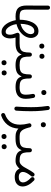

<svg xmlns="http://www.w3.org/2000/svg" viewBox="1255 -1904 925 3475"><g transform="rotate(90 1717.5 -166.5)"><path d="M79.6 -189.9Q79.6 -280.3 81.5 -375.7Q83.5 -471.2 81.5 -571.3Q81.1 -586.9 91.3 -597.9Q101.6 -608.9 116.7 -609.4Q131.8 -609.9 143.1 -599.6Q154.3 -589.4 154.8 -573.7Q156.7 -474.6 155 -378.7Q153.3 -282.7 153.3 -190.9Q153.3 -140.6 163.1 -111.8Q172.9 -83 200.2 -70.8Q227.5 -58.6 279.8 -58.6H280.3Q295.9 -58.6 306.2 -48.1Q316.4 -37.6 316.4 -22Q316.4 -6.8 306.2 3.9Q295.9 14.6 280.3 14.6H279.8Q172.9 14.6 126.2 -31.5Q79.6 -77.6 79.6 -189.9Z M243.7 -22Q243.7 -37.6 254.4 -48.1Q265.1 -58.6 280.3 -58.6Q309.6 -58.6 337.4 -61.5Q337.4 -64 337.4 -66.4Q337.4 -121.6 348.4 -179.9Q359.4 -238.3 384 -288.3Q408.7 -338.4 448.7 -369.4Q488.8 -400.4 546.9 -400.4Q586.4 -400.4 613 -380.6Q639.6 -360.8 653.3 -330.1Q667 -299.3 667 -266.6Q667 -212.9 637.5 -160.2Q607.9 -107.4 551.8 -65.4Q495.6 -23.4 416 -2.4Q424.3 53.2 445.6 97.7Q466.8 142.1 495.1 167.7Q523.4 193.4 553.7 193.4Q583.5 193.4 595.7 172.1Q607.9 150.9 607.9 119.1Q607.9 91.8 600.3 62.5Q592.8 33.2 582 9.8Q578.6 0.5 575.9 -7.8Q573.2 -16.1 573.2 -22.5Q573.2 -37.1 584 -47.9Q594.7 -58.6 609.9 -58.6H763.7Q779.3 -58.6 789.6 -48.1Q799.8 -37.6 799.8 -22Q799.8 -6.8 789.6 3.9Q779.3 14.6 763.7 14.6H659.7Q667 36.6 671.4 62Q675.8 87.4 675.8 113.3Q675.8 148.4 664.6 184.1Q653.3 219.7 627.2 243.7Q601.1 267.6 556.6 267.6Q514.2 267.6 479 245.4Q443.8 223.1 416.7 186Q389.6 148.9 371.6 103.5Q353.5 58.1 344.7 11.2Q313.5 14.6 280.3 14.6Q265.1 14.6 254.4 3.9Q243.7 -6.8 243.7 -22ZM540.5 -324.7Q500 -324.7 471.4 -292Q442.9 -259.3 427.5 -202.9Q412.1 -146.5 411.1 -75.2Q474.1 -92.3 515.6 -123Q557.1 -153.8 577.6 -189.9Q598.1 -226.1 598.1 -259.3Q598.1 -286.6 584.7 -305.7Q571.3 -324.7 540.5 -324.7Z M726.6 -22Q726.6 -37.6 737.5 -48.1Q748.5 -58.6 763.7 -58.6Q835.4 -58.6 870.8 -75.9Q906.2 -93.3 918.5 -134.3Q930.7 -175.3 931.2 -246.1Q932.1 -263.2 943.6 -272.7Q955.1 -282.2 970.2 -281.2Q985.8 -280.3 995.6 -268.8Q1005.4 -257.3 1004.4 -242.7Q1003.4 -174.3 1014.6 -133.8Q1025.9 -93.3 1059.3 -75.9Q1092.8 -58.6 1159.2 -58.6H1159.7Q1175.3 -58.6 1185.5 -48.1Q1195.8 -37.6 1195.8 -22Q1195.8 -6.8 1185.5 3.9Q1175.3 14.6 1159.7 14.6H1159.2Q1078.1 14.6 1032.5 -10.5Q986.8 -35.6 967.3 -96.7Q942.4 -35.2 894.8 -10.3Q847.2 14.6 763.7 14.6Q748.5 14.6 737.5 3.9Q726.6 -6.8 726.6 -22ZM953.1 -465.3Q953.1 -481.9 965.6 -495.4Q978 -508.8 998 -508.8Q1012.2 -508.8 1021.7 -502.9Q1031.2 -497.1 1036.6 -488.8Q1043.9 -477.5 1043.9 -464.8Q1043.9 -450.7 1034.7 -434.1Q1025.4 -417.5 998 -418Q979.5 -418 970 -426Q960.4 -434.1 956.5 -444.8Q953.1 -454.6 953.1 -465.3ZM769 -463.4Q769 -480 781.5 -493.2Q793.9 -506.3 814.5 -506.3Q828.1 -506.3 837.6 -500.7Q847.2 -495.1 853 -486.3Q859.9 -474.6 859.9 -462.9Q859.9 -448.2 850.6 -431.9Q841.3 -415.5 814 -415.5Q795.4 -415.5 785.9 -423.8Q776.4 -432.1 772.5 -442.9Q769 -451.7 769 -463.4Z M1122.6 -22Q1122.6 -37.6 1133.5 -48.1Q1144.5 -58.6 1159.7 -58.6Q1231.4 -58.6 1266.8 -75.9Q1302.2 -93.3 1314.5 -134.3Q1326.7 -175.3 1327.1 -246.1Q1328.1 -263.2 1339.6 -272.7Q1351.1 -282.2 1366.2 -281.2Q1381.8 -280.3 1391.6 -268.8Q1401.4 -257.3 1400.4 -242.7Q1399.4 -174.3 1410.6 -133.8Q1421.9 -93.3 1455.3 -75.9Q1488.8 -58.6 1555.2 -58.6H1555.7Q1571.3 -58.6 1581.5 -48.1Q1591.8 -37.6 1591.8 -22Q1591.8 -6.8 1581.5 3.9Q1571.3 14.6 1555.7 14.6H1555.2Q1474.1 14.6 1428.5 -10.5Q1382.8 -35.6 1363.3 -96.7Q1338.4 -35.2 1290.8 -10.3Q1243.2 14.6 1159.7 14.6Q1144.5 14.6 1133.5 3.9Q1122.6 -6.8 1122.6 -22ZM1253.9 218.8Q1253.9 202.1 1266.4 188.7Q1278.8 175.3 1298.8 175.3Q1313 175.3 1322.5 181.2Q1332 187 1337.4 195.3Q1344.7 206.5 1344.7 219.2Q1344.7 233.4 1335.4 250Q1326.2 266.6 1298.8 266.1Q1280.3 266.1 1270.8 258.1Q1261.2 250 1257.3 239.3Q1253.9 229.5 1253.9 218.8ZM1069.8 220.7Q1069.8 204.1 1082.3 190.9Q1094.7 177.7 1115.2 177.7Q1128.9 177.7 1138.4 183.3Q1147.9 189 1153.8 197.8Q1160.6 209.5 1160.6 221.2Q1160.6 235.8 1151.4 252.2Q1142.1 268.6 1114.7 268.6Q1096.2 268.6 1086.7 260.3Q1077.1 252 1073.2 241.2Q1069.8 232.4 1069.8 220.7Z M1519 -22Q1519 -37.6 1529.8 -48.1Q1540.5 -58.6 1555.7 -58.6Q1628.4 -58.6 1661.1 -82Q1693.8 -105.5 1693.8 -169.9Q1693.8 -191.4 1690.7 -228Q1687.5 -264.6 1679.7 -297.4Q1677.7 -312.5 1686.5 -325Q1695.3 -337.4 1710.4 -339.4Q1725.1 -341.8 1737.3 -332.8Q1749.5 -323.7 1752.4 -309.1Q1760.7 -272.5 1764.6 -233.9Q1768.6 -195.3 1768.6 -169.4Q1768.6 -75.7 1714.6 -30.5Q1660.6 14.6 1555.7 14.6Q1540.5 14.6 1529.8 3.9Q1519 -6.8 1519 -22ZM1609.4 -500Q1609.4 -516.6 1621.8 -530Q1634.3 -543.5 1654.8 -543.5Q1668.9 -543.5 1678.5 -537.6Q1688 -531.7 1693.4 -523.4Q1700.7 -512.2 1700.7 -499.5Q1700.7 -485.4 1691.2 -468.8Q1681.6 -452.1 1654.3 -452.1Q1636.2 -452.1 1626.5 -460.4Q1616.7 -468.8 1612.8 -479.5Q1609.4 -491.7 1609.4 -500Z M1897.9 -564.5Q1896 -579.6 1905.3 -591.6Q1914.6 -603.5 1929.7 -605.5Q1944.3 -607.9 1956.5 -598.4Q1968.8 -588.9 1970.7 -574.2Q1979 -512.7 1983.6 -465.3Q1988.3 -418 1990.5 -370.8Q1992.7 -323.7 1992.7 -262.7Q1992.7 -197.8 1990.2 -127.9Q1987.8 -58.1 1982.9 2.4Q1981.4 17.1 1969.7 27.1Q1958 37.1 1942.9 36.1Q1927.7 34.7 1918 23.2Q1908.2 11.7 1909.7 -3.4Q1914.6 -63.5 1917.2 -133.1Q1919.9 -202.6 1919.9 -266.1Q1919.9 -324.2 1917.7 -368.4Q1915.5 -412.6 1910.9 -458Q1906.2 -503.4 1897.9 -564.5Z M2212.9 -228Q2208 -242.2 2216.8 -255.4Q2225.6 -268.6 2240.2 -272Q2243.7 -272.9 2247.1 -272.9Q2247.6 -272.9 2248 -272.9Q2248 -272.9 2248 -272.9Q2261.7 -273.4 2271.5 -265.1Q2281.2 -256.8 2284.2 -245.6Q2287.1 -234.4 2289.6 -223.1Q2303.7 -169.9 2321.3 -133.1Q2338.9 -96.2 2367.7 -77.4Q2396.5 -58.6 2445.8 -58.6H2446.3Q2461.9 -58.6 2472.2 -48.1Q2482.4 -37.6 2482.4 -22Q2482.4 -6.8 2472.2 3.9Q2461.9 14.6 2446.3 14.6H2445.8Q2400.4 14.6 2366.7 0.7Q2333 -13.2 2307.6 -37.6Q2300.3 83 2237.1 161.4Q2173.8 239.7 2073.7 273.4Q2057.6 278.3 2044.4 270.5Q2031.2 262.7 2027.3 249.5Q2022.5 232.4 2030.3 220Q2038.1 207.5 2050.3 203.6Q2136.2 174.3 2186.3 107.4Q2236.3 40.5 2236.3 -68.4Q2236.3 -103.5 2230.7 -142.1Q2225.1 -180.7 2214.8 -222.2Q2213.9 -225.1 2212.9 -228ZM2191.9 -490.7Q2191.9 -507.3 2204.3 -520.8Q2216.8 -534.2 2237.3 -534.2Q2251.5 -534.2 2261 -528.3Q2270.5 -522.5 2275.9 -514.2Q2283.2 -502.9 2283.2 -490.2Q2283.2 -476.1 2273.7 -459.5Q2264.2 -442.9 2236.8 -442.9Q2218.8 -442.9 2209 -451.2Q2199.2 -459.5 2195.3 -470.2Q2191.9 -482.4 2191.9 -490.7Z M2409.2 -22Q2409.2 -37.6 2420.2 -48.1Q2431.2 -58.6 2446.3 -58.6H2495.1Q2510.7 -58.6 2521.5 -48.1Q2532.2 -37.6 2532.2 -22Q2532.2 -6.8 2521.5 3.9Q2510.7 14.6 2495.1 14.6H2446.3Q2431.2 14.6 2420.2 3.9Q2409.2 -6.8 2409.2 -22Z M2458 -22Q2458 -37.6 2469 -48.1Q2480 -58.6 2495.1 -58.6Q2566.9 -58.6 2602.3 -75.9Q2637.7 -93.3 2649.9 -134.3Q2662.1 -175.3 2662.6 -246.1Q2663.6 -263.2 2675 -272.7Q2686.5 -282.2 2701.7 -281.2Q2717.3 -280.3 2727.1 -268.8Q2736.8 -257.3 2735.8 -242.7Q2734.9 -174.3 2746.1 -133.8Q2757.3 -93.3 2790.8 -75.9Q2824.2 -58.6 2890.6 -58.6H2891.1Q2906.7 -58.6 2917 -48.1Q2927.2 -37.6 2927.2 -22Q2927.2 -6.8 2917 3.9Q2906.7 14.6 2891.1 14.6H2890.6Q2809.6 14.6 2763.9 -10.5Q2718.3 -35.6 2698.7 -96.7Q2673.8 -35.2 2626.2 -10.3Q2578.6 14.6 2495.1 14.6Q2480 14.6 2469 3.9Q2458 -6.8 2458 -22ZM2589.4 218.8Q2589.4 202.1 2601.8 188.7Q2614.3 175.3 2634.3 175.3Q2648.4 175.3 2658 181.2Q2667.5 187 2672.9 195.3Q2680.2 206.5 2680.2 219.2Q2680.2 233.4 2670.9 250Q2661.6 266.6 2634.3 266.1Q2615.7 266.1 2606.2 258.1Q2596.7 250 2592.8 239.3Q2589.4 229.5 2589.4 218.8ZM2405.3 220.7Q2405.3 204.1 2417.7 190.9Q2430.2 177.7 2450.7 177.7Q2464.4 177.7 2473.9 183.3Q2483.4 189 2489.3 197.8Q2496.1 209.5 2496.1 221.2Q2496.1 235.8 2486.8 252.2Q2477.5 268.6 2450.2 268.6Q2431.6 268.6 2422.1 260.3Q2412.6 252 2408.7 241.2Q2405.3 232.4 2405.3 220.7Z M2854.5 -22Q2854.5 -37.6 2865.2 -48.1Q2876 -58.6 2891.1 -58.6Q2926.3 -58.6 2952.9 -79.6Q2979.5 -100.6 3000.7 -134.8Q3022 -168.9 3042 -208Q3055.2 -233.9 3072.3 -260.7Q3083.5 -278.8 3097.7 -297.9Q3105 -307.6 3111.8 -315.9Q3112.8 -316.9 3113.8 -317.9Q3128.4 -334.5 3150.9 -327.6Q3151.4 -327.6 3151.9 -327.1Q3151.9 -327.1 3151.9 -327.1Q3158.7 -325.2 3163.6 -320.8Q3164.6 -319.8 3166 -318.8Q3177.2 -307.6 3176.8 -292Q3176.3 -284.2 3173.8 -278.3Q3171.4 -272.9 3168 -268.6Q3161.1 -260.7 3155.3 -252.9Q3144 -238.8 3132.8 -222.4Q3121.6 -206.1 3112.8 -190.4Q3091.8 -150.4 3091.8 -118.7Q3091.8 -85.9 3114.7 -64.9Q3137.7 -43.9 3181.6 -43.9Q3235.4 -43.9 3258.5 -66.2Q3281.7 -88.4 3281.7 -121.1Q3281.7 -185.1 3196.8 -265.1Q3186 -275.9 3185.5 -291.3Q3185.1 -306.6 3195.3 -317.4Q3206.1 -328.6 3221.4 -328.9Q3236.8 -329.1 3247.6 -318.8Q3299.8 -268.6 3327.4 -216.3Q3355 -164.1 3355 -112.3Q3355 -49.8 3310.8 -10.3Q3266.6 29.3 3183.6 29.3Q3125 29.3 3086.4 5.9Q3047.9 -17.6 3033.2 -57.6Q3006.8 -26.9 2971.9 -6.1Q2937 14.6 2891.1 14.6Q2876 14.6 2865.2 3.9Q2854.5 -6.8 2854.5 -22Z"/></g></svg>

Font: Mikhak-DS1-FD Regular
Style: Regular
Weight: 400
Designer: Amin Abedi
Version: Version 3.2